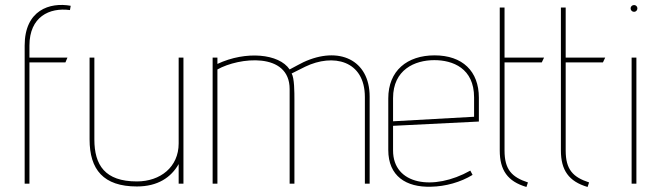

<svg xmlns="http://www.w3.org/2000/svg" viewBox="-20 -730 2633 763"><path d="M97 0V-482H240L248 -501H97V-549C97 -663 176 -701 258 -690L261 -707C178 -722 78 -690 78 -549V0Z M709 0V-501H690V-160C690 -66 617 -9 524 -9C397 -9 355 -74 355 -176V-501H336V-176C336 -56 391 11 524 11C607 11 660 -25 690 -78V0Z M1449 0V-346C1449 -493 1326 -548 1186 -483C1184 -482 1145 -462 1131 -454C1089 -517 957 -529 844 -476V-501H825V0H844V-454C929 -502 1131 -525 1131 -376V0H1150V-333C1150 -363 1150 -420 1139 -438L1193 -465C1303 -518 1430 -491 1430 -344V0Z M1864 -266 1542 -248V-340C1542 -453 1628 -491 1706 -491C1779 -491 1864 -459 1864 -343ZM1849 -52C1703 30 1542 5 1542 -132V-230L1883 -247V-342C1883 -447 1818 -510 1707 -510C1598 -510 1523 -449 1523 -339V-134C1523 -30 1594 15 1693 12C1750 11 1811 -6 1858 -35Z M2078 -5C2014 -26 1985 -56 1985 -132V-482H2133L2142 -501H1985V-700H1966V-132C1966 -54 1997 -9 2072 13Z M2321 -5C2257 -26 2228 -56 2228 -132V-482H2376L2385 -501H2228V-700H2209V-132C2209 -54 2240 -9 2315 13Z M2500 -683C2507 -683 2513 -689 2513 -697C2513 -704 2507 -710 2500 -710C2492 -710 2486 -704 2486 -697C2486 -689 2492 -683 2500 -683ZM2509 0V-501H2490V0Z"/></svg>

Font: Advent Pro
Style: Thin
Weight: 100
Designer: Andreas Kalpakidis
Foundry: Andreas Kalpakidis
Version: Version 2.002 2007